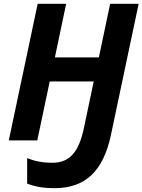

<svg xmlns="http://www.w3.org/2000/svg" viewBox="-20 -734 745 1004"><path d="M26 0H175L240 -308H470L418 -61C391 64 342 117 255 117C198 117 161 108 122 93V226C165 243 209 250 265 250C426 250 520 161 560 -28L705 -714H556L497 -434H267L326 -714H177Z"/></svg>

Font: BC Sans
Style: Bold Italic
Weight: 700
Italic angle: -12°
Designer: Monotype Design Team
Province of B.C.
Foundry: Monotype Imaging Inc.
Version: Version 2.000;GOOG;noto-source:20170915:90ef993387c0